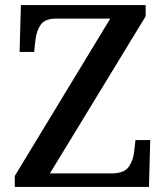

<svg xmlns="http://www.w3.org/2000/svg" viewBox="-20 -734 652 754"><path d="M38 0V-43L413 -661H201Q156 -661 139.5 -636.5Q123 -612 119 -576L114 -530H57L62 -714H552V-670L176 -53H418Q468 -53 486 -79.5Q504 -106 507 -140L512 -184H570L565 0Z"/></svg>

Font: Noto Serif Hentaigana Medium
Style: Regular
Weight: 500
Designer: Kazuhiro Yamada
Foundry: nipponia
Version: Version 1.000; ttfautohint (v1.8.4.7-5d5b)